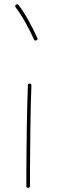

<svg xmlns="http://www.w3.org/2000/svg" viewBox="-20 -876 272 904"><path d="M120.1 -482.4Q127.9 -482.4 127.9 -473.6Q126.5 -439.5 125.2 -390.9Q124 -342.3 123.3 -287.4Q122.6 -232.4 122.1 -178Q121.6 -123.5 121.3 -77.1Q121.1 -30.8 121.1 0Q121.1 8.3 112.3 8.3Q104 8.3 104 0Q104 -30.8 104.2 -77.1Q104.5 -123.5 105 -178Q105.5 -232.4 106.4 -287.6Q107.4 -342.8 108.6 -391.4Q109.9 -439.9 111.3 -474.6Q111.3 -482.4 120.1 -482.4ZM55.2 -853.5Q61.5 -858.9 67.4 -852.1Q89.8 -823.7 114.3 -779.3Q138.7 -734.9 155.8 -697.3Q159.2 -689.5 151.4 -686Q143.6 -682.6 140.1 -690.4Q123.5 -727.5 99.1 -771Q74.7 -814.5 53.7 -841.3Q48.3 -847.7 55.2 -853.5Z"/></svg>

Font: Mikhak-FD Thin
Style: Regular
Weight: 100
Designer: Amin Abedi
Version: Version 3.2